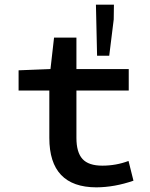

<svg xmlns="http://www.w3.org/2000/svg" viewBox="-20 -785 640 817"><path d="M444.8 -547.9H393.1L388.2 -765.1H464.8L463.9 -702.1ZM189.9 -198.2V-399.9H59.1V-485.8L194.8 -491.2L210 -625H305.2V-491.2H527.8V-399.9H305.2V-198.2Q305.2 -136.7 331.1 -108.4Q356.9 -80.1 415.5 -80.1Q474.1 -80.1 526.9 -100.1L547.9 -16.1Q467.8 11.7 390.1 12.2Q189.9 11.7 189.9 -198.2Z"/></svg>

Font: SourceCodePro-Semibold
Style: Regular
Weight: 600
Monospace: yes
Designer: Paul D. Hunt
Foundry: Adobe Systems Incorporated
Version: Version 1.009;PS 1.000;hotconv 1.0.70;makeotf.lib2.5.5900